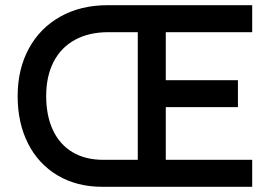

<svg xmlns="http://www.w3.org/2000/svg" viewBox="-20 -720 1067 740"><path d="M48 -350Q48 -453 91 -532.5Q134 -612 212.5 -656Q291 -700 395 -700H952V-596H619V-411H897V-307H619V-104H952V0H375Q276 0 202 -44Q128 -88 88 -167Q48 -246 48 -350ZM378 -104H511V-596H398Q323 -596 269 -566.5Q215 -537 186.5 -481.5Q158 -426 158 -350Q158 -274 184 -218.5Q210 -163 259.5 -133.5Q309 -104 378 -104Z"/></svg>

Font: Easer Grotesk Variable
Style: Regular
Weight: 400
Designer: Boardeaser, Bonnie Shaver-Troup, Thomas Jockin
Foundry: Lexend
Version: Version 1.001;Glyphs 3.1.2 (3151)